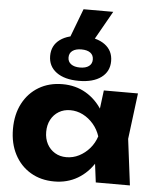

<svg xmlns="http://www.w3.org/2000/svg" viewBox="-67 -1117 960 1188"><g transform="rotate(5 413.0 -522.5)"><path d="M403 -1061H587.4L481.8 -874.4H332.2ZM571.8 0 545.6 -205.8 573.4 -285.4 545.6 -364 571.8 -571.4H783.8L747.8 -286L783.8 0ZM619.6 -285.4Q606 -194.6 564.7 -126.7Q523.4 -58.8 459.5 -21.2Q395.6 16.4 314.8 16.4Q231.2 16.4 167.5 -21.4Q103.8 -59.2 68.1 -127.4Q32.4 -195.6 32.4 -285.4Q32.4 -376.2 68.1 -444.2Q103.8 -512.2 167.5 -550Q231.2 -587.8 314.8 -587.8Q395.6 -587.8 459.5 -550.5Q523.4 -513.2 565.2 -445.5Q607 -377.8 619.6 -285.4ZM238.8 -285.4Q238.8 -242.8 256.3 -210.1Q273.8 -177.4 304.9 -158.6Q336 -139.8 376.4 -139.8Q417.8 -139.8 454.8 -158.6Q491.8 -177.4 520.1 -210.1Q548.4 -242.8 562.2 -285.4Q548.4 -328 520.1 -361Q491.8 -394 454.8 -412.8Q417.8 -431.6 376.4 -431.6Q336 -431.6 304.9 -412.8Q273.8 -394 256.3 -361Q238.8 -328 238.8 -285.4ZM411.8 -617Q323.2 -617 272.7 -654.2Q222.2 -691.4 222.2 -755.8Q222.2 -820.8 272.7 -857.7Q323.2 -894.6 411.8 -894.6Q500.8 -894.6 550.9 -857.7Q601 -820.8 601 -755.8Q601 -691.4 550.9 -654.2Q500.8 -617 411.8 -617ZM411.8 -699.8Q448 -699.8 467.6 -714.7Q487.2 -729.6 487.2 -755.8Q487.2 -783 467.6 -797.6Q448 -812.2 411.8 -812.2Q376.6 -812.2 356.5 -797.6Q336.4 -783 336.4 -755.8Q336.4 -729.6 356.5 -714.7Q376.6 -699.8 411.8 -699.8Z"/></g></svg>

Font: Unbounded
Style: Regular
Weight: 400
Designer: Luke Prowse, Jean-Baptiste Morizot, Fátima Lázaro, Florian Runge
Foundry: NaN
Version: Version 1.701;gftools[0.9.28.dev5+ged2979d]